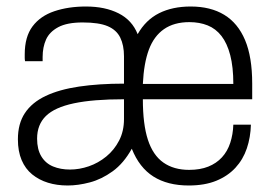

<svg xmlns="http://www.w3.org/2000/svg" viewBox="-20 -558 834 590"><path d="M188 12Q155 12 127.5 3.5Q100 -5 79 -22Q58 -39 46.5 -66Q35 -93 35 -130Q35 -178 56.5 -210.5Q78 -243 120 -263Q162 -283 223 -292Q284 -301 361 -301V-385Q361 -419 349.5 -442.5Q338 -466 311 -477.5Q284 -489 234 -489Q186 -489 159 -474.5Q132 -460 121.5 -436.5Q111 -413 111 -383V-370H57Q56 -375 56 -380Q56 -385 56 -391Q56 -445 80 -477Q104 -509 147 -523.5Q190 -538 244 -538Q303 -538 344.5 -517Q386 -496 403 -453Q428 -497 469 -517.5Q510 -538 566 -538Q627 -538 669 -512.5Q711 -487 733 -435Q755 -383 755 -301V-253H419Q419 -176 434.5 -128.5Q450 -81 482 -58.5Q514 -36 561 -36Q595 -36 620 -46Q645 -56 662 -74.5Q679 -93 687.5 -119Q696 -145 697 -175H751Q750 -136 738.5 -102Q727 -68 703.5 -42.5Q680 -17 644.5 -2.5Q609 12 560 12Q495 12 451.5 -15.5Q408 -43 385 -101Q360 -56 326 -31.5Q292 -7 256 2.5Q220 12 188 12ZM195 -37Q224 -37 253 -47Q282 -57 306.5 -77Q331 -97 346 -126Q361 -155 361 -192V-253Q266 -253 207 -240.5Q148 -228 121 -201.5Q94 -175 94 -132Q94 -99 107 -77.5Q120 -56 143 -46.5Q166 -37 195 -37ZM419 -300H697Q697 -352 687.5 -388.5Q678 -425 660.5 -447.5Q643 -470 618 -480Q593 -490 562 -490Q515 -490 484 -468.5Q453 -447 437.5 -405.5Q422 -364 419 -300Z"/></svg>

Font: Archivo SemiCondensed ExtraLight
Style: Regular
Weight: 250
Width: 4
Designer: Hector Gatti
Foundry: Omnibus-Type
Version: Version 2.001